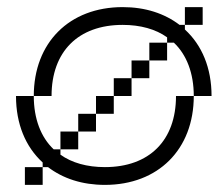

<svg xmlns="http://www.w3.org/2000/svg" viewBox="-20 -520 615 540"><path d="M75 -250H25C25 -171 52 -107 100 -63V-50H115C157 -18 211 0 275 0C425 0 525 -100 525 -250H475C475 -125 400 -50 275 -50C225 -50 182 -62 150 -85V-100H131C95 -134 75 -186 75 -250ZM50 0H100V-50H50ZM75 -250H125C125 -375 200 -450 325 -450C375 -450 418 -438 450 -415V-400H469C505 -366 525 -314 525 -250H575C575 -329 548 -393 500 -437V-450H485C443 -482 389 -500 325 -500C175 -500 75 -400 75 -250ZM150 -100H200V-150H150ZM200 -150H250V-200H200ZM250 -200H300V-250H250ZM300 -250H350V-300H300ZM350 -300H400V-350H350ZM400 -350H450V-400H400ZM500 -450H550V-500H500Z"/></svg>

Font: LS-VG5000 Light Shifted
Style: Regular
Weight: 400
Designer: Justin Bihan, 2021
Foundry: Justin Bihan, 2021
Version: Version 1.000;Glyphs 3.1.2 (3151)